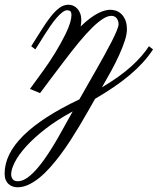

<svg xmlns="http://www.w3.org/2000/svg" viewBox="-133 -379 672 818"><path d="M519 -168.5Q499 -138.2 474.1 -111.1Q449.2 -84 418.9 -58.6Q388.7 -33.2 352.1 -8.3Q315.4 16.6 272 42Q257.8 66.9 241.2 96.2Q224.6 125.5 206.1 156.5Q187.5 187.5 167 219.2Q146.5 251 124.8 280Q103 309.1 80.3 334.5Q57.6 359.9 34.4 378.7Q11.2 397.5 -12.2 408.2Q-35.6 418.9 -59.1 418.9Q-69.3 418.9 -78.9 415.5Q-88.4 412.1 -96.2 405.3Q-104 398.4 -108.6 387.5Q-113.3 376.5 -113.3 360.8Q-113.3 277.3 -33 198.2Q47.4 119.1 205.1 44.4Q221.2 16.1 239.7 -16.4Q258.3 -48.8 276.9 -81.5Q295.4 -114.3 312.7 -145.5Q330.1 -176.8 343.3 -202.9Q356.4 -229 364.3 -248Q372.1 -267.1 372.1 -275.9Q372.1 -291 364 -301.3Q356 -311.5 341.3 -311.5Q325.7 -311.5 305.2 -298.6Q284.7 -285.6 259.3 -260.7Q233.9 -235.8 203.9 -199.5Q173.8 -163.1 138.7 -116.7Q118.7 -89.8 99.6 -64.9Q91.3 -54.2 83 -43Q74.7 -31.7 66.4 -20.8Q58.1 -9.8 50.8 0.2Q43.5 10.3 37.6 17.6L-5.4 0L51.8 -78.6Q64 -95.2 76.7 -114.3Q89.4 -133.3 101.8 -153.6Q114.3 -173.8 125.5 -194.3Q136.7 -214.8 146.5 -234.4Q160.6 -263.7 166 -283Q171.4 -302.2 171.4 -314Q171.4 -327.1 166.5 -331.3Q161.6 -335.4 152.8 -335.4Q143.6 -335.4 131.6 -325.9Q119.6 -316.4 106.9 -301.5Q94.2 -286.6 81.3 -267.8Q68.4 -249 56.6 -230.5Q44.9 -211.9 34.7 -195.3Q24.4 -178.7 17.6 -168.5L0 -182.1Q24.9 -221.2 45.2 -253.7Q65.4 -286.1 84.2 -309.6Q103 -333 120.8 -345.9Q138.7 -358.9 158.7 -358.9Q169.4 -358.9 179.4 -354.5Q189.5 -350.1 197 -341.6Q204.6 -333 209 -320.8Q213.4 -308.6 213.4 -292.5Q213.4 -279.8 210.4 -266.1Q231.9 -287.1 250.5 -300.8Q269 -314.5 284.7 -322.5Q300.3 -330.6 313.5 -334Q326.7 -337.4 337.4 -337.4Q346.7 -337.4 358.9 -334Q371.1 -330.6 381.8 -321.3Q392.6 -312 400.1 -295.7Q407.7 -279.3 407.7 -253.4Q407.7 -233.4 398.7 -205.6Q389.6 -177.7 375 -145.3Q360.4 -112.8 341.1 -77.4Q321.8 -42 301.3 -6.8Q377 -51.8 425.5 -95.5Q474.1 -139.2 501.5 -182.1ZM-57.6 393.1Q-31.7 393.1 -3.7 368.4Q24.4 343.8 54 302.5Q83.5 261.2 114.3 207.5Q145 153.8 176.8 95.7Q109.9 131.8 60.5 170.2Q11.2 208.5 -21.2 244.4Q-53.7 280.3 -69.6 311.3Q-85.4 342.3 -85.4 363.3Q-85.4 376 -78.9 384.5Q-72.3 393.1 -57.6 393.1Z"/></svg>

Font: Parisienne
Style: Regular
Weight: 400
Designer: Astigmatic (AOETI)
Foundry: Astigmatic (AOETI)
Version: Version 1.000